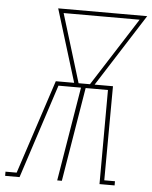

<svg xmlns="http://www.w3.org/2000/svg" viewBox="-93 -779 652 823"><g transform="rotate(5 233.5 -367.5)"><path d="M-40 0V-18H8L141 -423H220L124 -735H507L308 -423H387L385 -18H431V0H366L367 -405H271L204 0H184L251 -405H154L22 0ZM239 -423H288L476 -717H149Z"/></g></svg>

Font: Iosevka Curly Slab ThObl
Style: Regular
Weight: 100
Italic angle: -9°
Monospace: yes
Designer: Belleve Invis
Foundry: Belleve Invis
Version: Version 11.0.0; ttfautohint (v1.8.3)